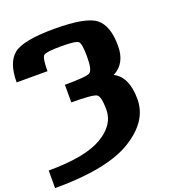

<svg xmlns="http://www.w3.org/2000/svg" viewBox="-171 -1015 1186 1280"><g transform="rotate(-20 422.0 -375.0)"><path d="M296.9 -500Q449.2 -500 474.6 -515.6Q500 -531.2 500 -625Q500 -718.8 482.4 -734.4Q464.8 -750 359.4 -750Q253.9 -750 236.3 -734.4Q218.8 -718.8 218.8 -625H0Q0 -765.6 68.4 -820.3Q136.7 -875 359.4 -875Q582 -875 650.4 -820.3Q718.8 -765.6 718.8 -623.8Q718.8 -497.7 625 -450.4Q718.8 -403.1 718.8 -245.5Q718.8 -87.9 543.9 18.6Q369.1 125 0 125V0Q257.8 0 378.9 -70.3Q500 -140.6 500 -250Q500 -343.8 474.6 -359.4Q449.2 -375 296.9 -375Z"/></g></svg>

Font: CraftyPE
Style: Regular
Weight: 400
Designer: Erek Butcher
Foundry: Haunted Coop
Version: Version 0.018;April 4, 2024;FontCreator 15.0.0.2962 64-bit